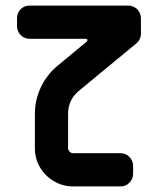

<svg xmlns="http://www.w3.org/2000/svg" viewBox="-20 -668 566 688"><path d="M485 -602V-548Q485 -526 468 -512L262 -342Q224 -310 224 -260V-137Q224 -130 229.5 -124.5Q235 -119 242 -119H412Q431 -119 444 -105.5Q457 -92 457 -73V-46Q457 -27 444 -13.5Q431 0 412 0H242Q205 0 173.5 -18.5Q142 -37 123.5 -68Q105 -99 105 -137V-260Q105 -310 126.5 -355.5Q148 -401 187 -433L292 -520Q294 -522 293 -525.5Q292 -529 288 -529H86Q67 -529 54 -542.5Q41 -556 41 -575V-602Q41 -622 54 -635Q67 -648 86 -648H439Q457 -648 472 -635Q485 -620 485 -602Z"/></svg>

Font: Monomaniac One
Style: Regular
Weight: 400
Version: Version 1.000; ttfautohint (v1.8.3)